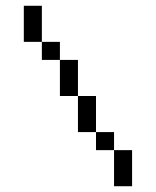

<svg xmlns="http://www.w3.org/2000/svg" viewBox="-20 -645 540 665"><path d="M125 -500H62.5V-625H125ZM125 -500H187.5V-437.5H125ZM187.5 -437.5H250V-312.5H187.5ZM250 -312.5H312.5V-187.5H250ZM312.5 -187.5H375V-125H312.5ZM375 -125H437.5V0H375Z"/></svg>

Font: ChillBitmapSE 16px
Style: Regular
Weight: 400
Designer: Designed by Warren2060
Foundry: ChillType
Version: Version 1.000